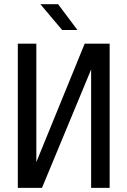

<svg xmlns="http://www.w3.org/2000/svg" viewBox="-20 -911 618 931"><path d="M261.7 -890.6 355.5 -765.6H281.2L175.8 -890.6ZM66.4 0V-699.2H156.2V-125L390.6 -699.2H511.7V0H421.9V-574.2L183.6 0Z"/></svg>

Font: 和音 by 宁静之雨，公众号njzyshare
Style: Regular
Weight: 400
Designer: Steve Matteson
Foundry: Ascender Corporation
Version: Version 6.00;June 8, 2018;FontCreator 11.0.0.2388 32-bit